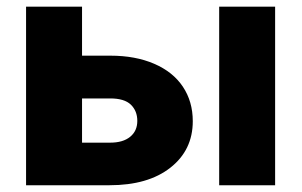

<svg xmlns="http://www.w3.org/2000/svg" viewBox="-20 -548 893 568"><path d="M222.7 -383.3H307.1Q380.4 -383.3 436 -359.4Q491.7 -335.4 521 -291.5Q550.3 -247.6 550.3 -189.5Q550.3 -104 484.1 -52Q418 0 303.7 0H57.1V-528.3H222.7ZM793.9 0H628.4V-528.3H793.9ZM222.7 -256.8V-126H306.2Q343.8 -126 365 -143.3Q386.2 -160.6 386.2 -190.4Q386.2 -219.7 367.2 -238.3Q348.1 -256.8 306.2 -256.8Z"/></svg>

Font: Sadagaat-English
Style: Regular
Weight: 900
Designer: Ahmed alsheikh
Foundry: Ahmed alsheikh Design
Version: Version 2.137;January 17, 2018;FontCreator 11.0.0.2408 64-bi